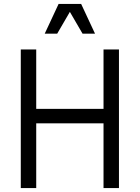

<svg xmlns="http://www.w3.org/2000/svg" viewBox="-20 -950 706 970"><path d="M85 -700H163V-400H503V-700H581V0H503V-327H163V0H85ZM276 -930H390L460 -780H397L333 -890L269 -780H206Z"/></svg>

Font: Uncut Sans Variable
Style: Regular
Weight: 400
Designer: Kasper Nordkvist
Foundry: UNCUT.wtf
Version: Version 1.303;Glyphs 3.1.2 (3151)